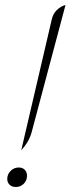

<svg xmlns="http://www.w3.org/2000/svg" viewBox="-20 -740 282 768"><path d="M187 -662Q192 -685 207.5 -700Q223 -715 242 -720L106 -209Q95 -171 65 -139ZM9 -24Q9 -43 22.5 -56.5Q36 -70 55 -70Q70 -70 79 -61Q88 -52 88 -37Q88 -18 75 -5Q62 8 43 8Q28 8 18.5 -1Q9 -10 9 -24Z"/></svg>

Font: Srisakdi
Style: Regular
Weight: 400
Designer: Cadson Demak Co.,Ltd.
Foundry: Cadson Demak Co.,Ltd.
Version: Version 1.000